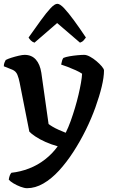

<svg xmlns="http://www.w3.org/2000/svg" viewBox="-27 -788 598 1008"><path d="M115 200Q101 200 81 192.5Q61 185 43.5 174.5Q26 164 19 155Q21 142 24.5 133Q28 124 33 119Q80 114 125.5 96.5Q171 79 209.5 49Q248 19 276 -20Q243 -29 212.5 -42.5Q182 -56 159.5 -71Q137 -86 127 -97L76 -355Q72 -376 64.5 -395Q57 -414 38 -422L-7 -440Q-7 -452 -3 -460.5Q1 -469 3 -473Q14 -479 33 -485Q52 -491 71.5 -495.5Q91 -500 102 -500Q139 -500 161 -475.5Q183 -451 190 -406L228 -137Q234 -132 248 -123.5Q262 -115 281 -106.5Q300 -98 318 -91Q332 -119 344 -152.5Q356 -186 366.5 -221Q377 -256 385 -290Q393 -324 398 -352.5Q403 -381 404 -401Q391 -410 370 -419.5Q349 -429 328 -437Q307 -445 294 -449Q296 -460 299 -470Q302 -480 306 -484Q318 -489 338 -492.5Q358 -496 379.5 -498Q401 -500 415 -500Q428 -500 445.5 -490.5Q463 -481 479.5 -467Q496 -453 507.5 -439.5Q519 -426 519 -418Q519 -383 507 -333Q495 -283 474 -224.5Q453 -166 424 -107Q394 -46 358 9.5Q322 65 282.5 108Q243 151 200.5 175.5Q158 200 115 200ZM154 -564Q142 -568 134.5 -576Q127 -584 123 -591Q159 -642 188 -682Q217 -722 238.5 -745Q260 -768 274 -768Q288 -768 310 -744.5Q332 -721 361 -681.5Q390 -642 424 -591Q420 -585 412.5 -576.5Q405 -568 393 -564L273 -667Z"/></svg>

Font: Texturina 12pt SemiBold
Style: Regular
Weight: 600
Designer: Guillermo Torres Carreño
Foundry: Omnibus-Type
Version: Version 1.002